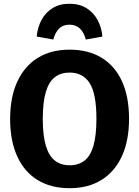

<svg xmlns="http://www.w3.org/2000/svg" viewBox="-20 -971 731 1008"><path d="M345.4 -710.3Q443.6 -710.3 513.4 -667.8Q583.3 -625.2 620.4 -544.2Q657.5 -463.1 657.5 -347.1Q657.5 -233.7 620.4 -152.1Q583.3 -70.4 513.4 -26.7Q443.6 17 345.4 17Q247.5 17 177.7 -25.7Q107.8 -68.4 70.5 -150.1Q33.2 -231.7 33.2 -346.7Q33.2 -460.1 70.5 -541.7Q107.8 -623.2 177.7 -666.8Q247.5 -710.3 345.4 -710.3ZM345.4 -590Q299.6 -590 268.1 -565.9Q236.6 -541.7 220.6 -488.3Q204.6 -434.9 204.6 -346.7Q204.6 -259.6 220.8 -205.7Q237 -151.9 268.5 -127.6Q300 -103.4 345.4 -103.4Q392.2 -103.4 423.5 -127.6Q454.8 -151.9 470.5 -205.7Q486.2 -259.6 486.2 -347.1Q486.2 -478.7 450.9 -534.3Q415.7 -590 345.4 -590ZM344.6 -951.3Q292.2 -951.3 255.3 -928Q218.5 -904.7 197.6 -865.7Q176.8 -826.6 172.8 -779L260 -763.5Q269.1 -799.3 289.7 -820.4Q310.2 -841.4 344.6 -841.4Q379 -841.4 400.3 -820.4Q421.6 -799.3 430.4 -763.5L517.5 -779Q513.5 -826.6 492.5 -865.7Q471.5 -904.7 434.5 -928Q397.5 -951.3 344.6 -951.3Z"/></svg>

Font: Fira Sans Variable
Style: Regular
Weight: 400
Designer: Carrois Corporate & Edenspiekermann AG
Foundry: Carrois Corporate GbR & Edenspiekermann AG
Version: Version 4.202